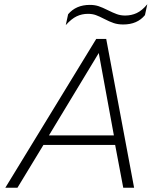

<svg xmlns="http://www.w3.org/2000/svg" viewBox="-20 -882 755 902"><path d="M300 -815Q337 -859 402 -859Q425 -859 443 -853Q461 -847 487 -834Q511 -822 529 -815.5Q547 -809 568 -809Q597 -809 622 -820.5Q647 -832 672 -862L661 -811Q625 -767 559 -767Q534 -767 514.5 -773.5Q495 -780 470 -793Q447 -805 430.5 -811Q414 -817 393 -817Q365 -817 340.5 -805.5Q316 -794 289 -764ZM432 -699H479L610 0H559L521 -201H184L62 0H5ZM515 -246 444 -633 210 -246Z"/></svg>

Font: Prompt ExtraLight
Style: Italic
Weight: 275
Italic angle: -12°
Designer: Katatrad Team
Foundry: CadsonDemak
Version: Version 1.000